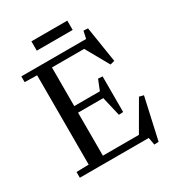

<svg xmlns="http://www.w3.org/2000/svg" viewBox="-221 -1030 1108 1214"><g transform="rotate(-30 333.0 -423.0)"><path d="M32 -42 122 -44V-696L32 -698V-740H228V0H32ZM228 -410H415L445 -485L477 -483V-223L445 -221L412 -362H228ZM228 -740H505L517 -794L549 -792L590 -531L558 -523L463 -692H228ZM168 -48H491L612 -257L644 -249L577 52L545 54L535 0H168ZM460 -900V-832H198V-900Z"/></g></svg>

Font: Minipax
Style: Regular
Weight: 400
Designer: Raphaël Ronot
Foundry: Velvetyne Type Foundry
Version: Version 1.000